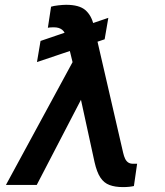

<svg xmlns="http://www.w3.org/2000/svg" viewBox="-20 -762 678 791"><path d="M426.3 -688.5 411.1 -600.1 132.3 -506.3 147 -593.3ZM322.3 -367.7 131.3 0H4.4L297.4 -540L377.4 -537.1ZM252.4 -742.2Q306.2 -742.2 331.3 -720.7Q356.4 -699.2 365.7 -659.7L487.3 -132.8Q490.7 -117.7 495.8 -107.4Q501 -97.2 508.8 -92.3Q516.6 -87.4 527.8 -87.4Q532.7 -87.4 537.4 -87.4Q542 -87.4 544.9 -87.4L531.7 4.4Q523.9 6.3 512 7.6Q500 8.8 486.8 8.8Q454.1 8.8 431.2 0.2Q408.2 -8.3 393.6 -30.5Q378.9 -52.7 369.6 -93.8L286.6 -474.6L254.9 -604.5Q248.5 -629.9 235.8 -639.6Q223.1 -649.4 203.1 -649.4Q197.8 -649.4 190.4 -649.2Q183.1 -648.9 177.2 -647.5L190.4 -734.4Q200.7 -737.8 220.2 -740Q239.7 -742.2 252.4 -742.2Z"/></svg>

Font: Inter 18pt Medium
Style: Italic
Weight: 500
Italic angle: -9.3988°
Designer: Rasmus Andersson
Foundry: rsms
Version: Version 4.001;git-66647c0bb